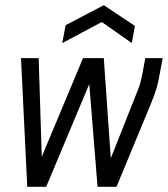

<svg xmlns="http://www.w3.org/2000/svg" viewBox="-20 -720 647 740"><path d="M85 0 61 -496H129L141 -116L300 -496H380L407 -110L503 -352Q514 -378 519.5 -396Q525 -414 529 -437L540 -496H607L595 -432Q590 -403 584 -382Q578 -361 564 -326L429 0H356L324 -396L158 0ZM220 -554 233 -623 380 -700 500 -620 488 -554 374 -634H370Z"/></svg>

Font: DM Mono Light
Style: Italic
Weight: 300
Italic angle: -10°
Designer: Colophon Foundry
Foundry: Colophon Foundry
Version: Version 1.000; ttfautohint (v1.8.2.53-6de2)